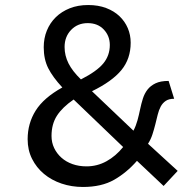

<svg xmlns="http://www.w3.org/2000/svg" viewBox="-20 -732 777 764"><path d="M273 -336Q228 -305 206.5 -271.5Q185 -238 185 -191Q185 -165 195.5 -143Q206 -121 224.5 -104.5Q243 -88 268.5 -79Q294 -70 324 -70Q367 -70 404 -90.5Q441 -111 470 -147ZM237 -545Q237 -511 252.5 -480Q268 -449 302 -416Q365 -448 391 -479.5Q417 -511 417 -553Q417 -589 393 -614.5Q369 -640 329 -640Q289 -640 263 -613Q237 -586 237 -545ZM228 -384Q190 -425 172 -460.5Q154 -496 154 -544Q154 -580 166.5 -610.5Q179 -641 202 -663.5Q225 -686 257.5 -699Q290 -712 331 -712Q371 -712 402.5 -700Q434 -688 455.5 -667.5Q477 -647 488.5 -620Q500 -593 500 -562Q500 -498 463 -453Q426 -408 346 -369L511 -212Q521 -231 527 -253Q533 -275 537.5 -297Q542 -319 548.5 -339.5Q555 -360 567 -375.5Q579 -391 599 -400.5Q619 -410 651 -410L673 -339Q652 -339 639.5 -330.5Q627 -322 619.5 -308Q612 -294 607.5 -275.5Q603 -257 598 -237Q593 -217 586.5 -197Q580 -177 569 -160L687 -52L631 8L525 -92Q484 -45 434 -16.5Q384 12 310 12Q265 12 225 -1.5Q185 -15 155 -40Q125 -65 107.5 -100Q90 -135 90 -178Q90 -241 122 -292Q154 -343 228 -384Z"/></svg>

Font: ABeeZee
Style: Regular
Weight: 400
Designer: Anja Meiners
Foundry: Anja Meiners
Version: Version 1.001